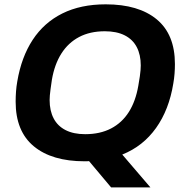

<svg xmlns="http://www.w3.org/2000/svg" viewBox="-20 -718 833 869"><path d="M482.9 130.2 383 11.2Q378.1 12 373.1 12Q368 12 362.9 12Q215.3 12 133 -55.9Q50.8 -123.9 50.8 -257.7Q50.8 -281.1 52.5 -304Q54.2 -326.9 58.2 -349.3Q76.7 -459.4 127.9 -537.6Q179.1 -615.7 262.2 -657.1Q345.3 -698.4 458.5 -698.4Q607.1 -698.4 689.4 -630.4Q771.7 -562.3 771.7 -428Q771.7 -406.5 770 -384.5Q768.4 -362.5 764.4 -340.3Q745.2 -221.4 686.3 -138.8Q627.4 -56.1 533.4 -18.5L660.8 130.2ZM365.5 -110.7Q433 -110.7 482.7 -136.6Q532.4 -162.5 563.3 -211.4Q594.1 -260.3 606 -330Q610.7 -355.7 612.9 -372.3Q615.1 -388.9 616.1 -400.3Q617.1 -411.8 617.1 -421.7Q617.1 -470.2 598.9 -504.9Q580.7 -539.7 544.3 -558.1Q507.9 -576.5 454.4 -576.5Q387.6 -576.5 338.3 -550.6Q289 -524.7 257.9 -475.8Q226.8 -426.9 214.9 -357.2Q211 -331.5 208.8 -314.5Q206.6 -297.6 205.6 -286.5Q204.6 -275.4 204.6 -265.3Q204.6 -217 222.7 -182.3Q240.7 -147.6 276.7 -129.2Q312.7 -110.7 365.5 -110.7Z"/></svg>

Font: Archivo Variable SemiBold
Style: Italic
Weight: 600
Italic angle: -10°
Designer: Hector Gatti
Foundry: Omnibus-Type
Version: Version 2.001